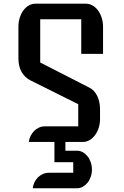

<svg xmlns="http://www.w3.org/2000/svg" viewBox="-20 -760 665 1028"><path d="M134.3 0Q136.2 -17.1 143.8 -32.2Q151.4 -47.4 162.8 -58.8Q174.3 -70.3 189 -76.9Q203.6 -83.5 219.7 -83.5H398.9V-202.1L143.1 -329.6Q113.8 -344.2 96.2 -374Q78.6 -403.8 78.6 -448.2V-616.2Q78.6 -642.1 85.7 -664.8Q92.8 -687.5 105.2 -704.3Q117.7 -721.2 134.3 -730.7Q150.9 -740.2 169.9 -740.2H439.9Q459 -740.2 475.6 -730.7Q492.2 -721.2 504.6 -704.3Q517.1 -687.5 524.4 -664.8Q531.7 -642.1 531.7 -616.2V-471.7H415V-656.7H195.3V-425.3L460 -290Q472.7 -283.7 482.9 -272.5Q493.2 -261.2 500.5 -246.3Q507.8 -231.4 511.7 -213.4Q515.6 -195.3 515.6 -175.8V-123Q515.6 -97.7 508.3 -75.2Q501 -52.7 488.5 -36.1Q476.1 -19.5 459.5 -9.8Q442.9 0 423.8 0H134.3ZM330.1 46.9H392.1Q408.7 46.9 423.1 54.9Q437.5 63 448.5 76.7Q459.5 90.3 465.8 108.6Q472.2 127 472.2 147.9Q472.2 168.5 465.8 186.8Q459.5 205.1 448.5 218.5Q437.5 231.9 423.1 240Q408.7 248 392.1 248H155.3Q157.2 231 164.6 215.8Q171.9 200.7 183.3 189.5Q194.8 178.2 209.7 171.6Q224.6 165 240.7 165H372.1V108.4H271.5V0H330.1Z"/></svg>

Font: Atomic Age
Style: Regular
Weight: 400
Designer: James Grieshaber
Foundry: James Grieshaber
Version: Version 1.008; ttfautohint (v1.4.1) -l 6 -r 46 -G 0 -x 0 -H 